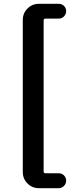

<svg xmlns="http://www.w3.org/2000/svg" viewBox="-20 -822 418 1016"><path d="M185.5 173.8Q150.4 173.8 125.5 148.9Q100.6 124 100.6 88.9V-716.8Q100.6 -752 125.5 -776.9Q150.4 -801.8 185.5 -801.8H291Q307.6 -801.8 318.8 -790.5Q330.1 -779.3 330.1 -763.2Q330.1 -747.1 318.8 -735.4Q307.6 -723.6 291 -723.6H220.7Q210.9 -723.6 210.9 -713.9V85Q210.9 94.7 220.7 94.7H290Q306.6 94.7 318.4 106Q330.1 117.2 330.1 133.8Q330.1 150.4 318.4 162.1Q306.6 173.8 290 173.8Z"/></svg>

Font: Nico Moji
Style: Regular
Weight: 400
Version: Version 1.02